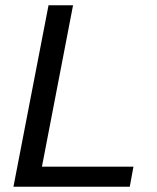

<svg xmlns="http://www.w3.org/2000/svg" viewBox="-20 -708 596 728"><path d="M31 0 164 -688H257L139 -76H486L472 0Z"/></svg>

Font: Libra Sans Modern
Style: Italic
Weight: 400
Italic angle: -12°
Foundry: Stefan Peev, Context Ltd
Version: Version 1.000